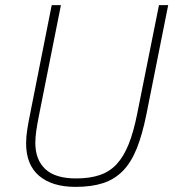

<svg xmlns="http://www.w3.org/2000/svg" viewBox="-20 -718 683 750"><path d="M218 -698 133 -271Q125 -231 121.5 -206Q118 -181 118 -160Q118 -94 157 -57.5Q196 -21 277 -21Q330 -21 369 -34Q408 -47 435.5 -76.5Q463 -106 482.5 -154.5Q502 -203 516 -274L601 -698H637L552 -272Q536 -192 514 -137.5Q492 -83 459.5 -50Q427 -17 382 -2.5Q337 12 275 12Q184 12 133 -31Q82 -74 82 -158Q82 -184 86.5 -212.5Q91 -241 99 -280L182 -698Z"/></svg>

Font: IBM Plex Sans ExtLt
Style: Italic
Weight: 200
Italic angle: -11°
Designer: Mike Abbink, Paul van der Laan, Pieter van Rosmalen
Foundry: Bold Monday
Version: Version 3.005